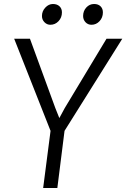

<svg xmlns="http://www.w3.org/2000/svg" viewBox="-20 -941 632 961"><path d="M267 0H196L233 -286L51 -747H130L257 -400L277 -350L304 -400L513 -747H592L303 -286ZM232 -817Q215 -817 202.5 -829.8Q190 -842.5 190 -861Q190 -885 206.8 -903Q223.5 -921 245 -921Q265.5 -921 277.8 -909.5Q290 -898 290 -879Q290 -853 273 -835Q256 -817 232 -817ZM438 -817Q420 -817 408 -829.8Q396 -842.5 396 -861Q396 -886 412 -903.5Q428 -921 451 -921Q471.5 -921 483.2 -909.5Q495 -898 495 -879Q495 -853 478.2 -835Q461.5 -817 438 -817Z"/></svg>

Font: Merriweather Sans Variable Regular
Style: Italic
Weight: 300
Italic angle: -8°
Designer: Eben Sorkin
Foundry: Eben Sorkin
Version: Version 2.001